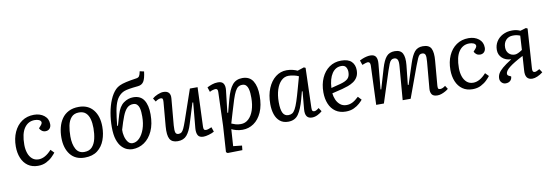

<svg xmlns="http://www.w3.org/2000/svg" viewBox="-68 -1283 5767 2014"><g transform="rotate(-10 2816.0 -275.5)"><path d="M291 -521Q356 -521 399.5 -487Q443 -453 443 -394Q443 -366 427 -348Q411 -330 382 -330Q361 -330 344.5 -342Q328 -354 320 -372L341 -396Q361 -418 357 -433.5Q353 -449 334 -457Q315 -465 289 -465Q220 -465 179 -406Q138 -347 138 -228Q138 -180 151.5 -140Q165 -100 192.5 -76Q220 -52 261 -52Q330 -52 399 -129L434 -93Q422 -77 396.5 -51.5Q371 -26 332.5 -6Q294 14 243 14Q180 14 136 -17Q92 -48 69.5 -102.5Q47 -157 47 -225Q47 -311 77 -378Q107 -445 162 -483Q217 -521 291 -521Z M740 14Q641 14 587.5 -54Q534 -122 534 -235Q534 -291 547 -342.5Q560 -394 587.5 -434Q615 -474 660 -497.5Q705 -521 769 -521Q868 -521 922.5 -453.5Q977 -386 977 -274Q977 -198 953 -132.5Q929 -67 877 -26.5Q825 14 740 14ZM746 -45Q800 -45 829.5 -77.5Q859 -110 871 -162.5Q883 -215 883 -275Q883 -330 871.5 -372Q860 -414 833.5 -438.5Q807 -463 761 -463Q708 -463 679 -430Q650 -397 639.5 -344.5Q629 -292 629 -231Q629 -148 657 -96.5Q685 -45 746 -45Z M1247 14Q1223 14 1193.5 3Q1164 -8 1136.5 -36.5Q1109 -65 1091.5 -117Q1074 -169 1074 -251Q1074 -327 1087 -401.5Q1100 -476 1126 -538Q1152 -600 1190 -638Q1208 -656 1234.5 -668.5Q1261 -681 1305 -691Q1349 -701 1418 -711Q1438 -714 1447.5 -727.5Q1457 -741 1464 -778L1509 -768Q1500 -692 1480 -661.5Q1460 -631 1420 -627Q1358 -621 1323.5 -615Q1289 -609 1271 -602Q1253 -595 1239 -585Q1203 -559 1183 -516.5Q1163 -474 1152 -410.5Q1141 -347 1132 -256L1140 -254L1174 -370Q1198 -452 1246 -486.5Q1294 -521 1349 -521Q1426 -521 1462 -466.5Q1498 -412 1498 -313Q1498 -209 1464.5 -136Q1431 -63 1374.5 -24.5Q1318 14 1247 14ZM1336 -451Q1297 -451 1270.5 -425Q1244 -399 1222.5 -345Q1201 -291 1176 -205Q1174 -173 1183 -136Q1192 -99 1211.5 -73.5Q1231 -48 1260 -48Q1300 -48 1333.5 -81.5Q1367 -115 1387.5 -173.5Q1408 -232 1408 -306Q1408 -327 1406.5 -352Q1405 -377 1398.5 -399.5Q1392 -422 1377 -436.5Q1362 -451 1336 -451Z M1552 -472Q1574 -492 1609 -506.5Q1644 -521 1669 -521Q1750 -521 1742 -438L1717 -156Q1713 -102 1720 -81Q1727 -60 1752 -60Q1771 -60 1783.5 -69.5Q1796 -79 1808.5 -105Q1821 -131 1838 -180L1951 -508H2033L2017 -91Q2016 -69 2022 -60Q2028 -51 2044 -51Q2056 -51 2071.5 -56.5Q2087 -62 2103 -69L2120 -19Q2098 -6 2063 4Q2028 14 2005 14Q1960 14 1945.5 -14Q1931 -42 1935 -88L1960 -358L1952 -359L1884 -140Q1862 -67 1828 -26.5Q1794 14 1731 14Q1670 14 1647 -26.5Q1624 -67 1632 -162L1654 -417Q1656 -443 1651 -451.5Q1646 -460 1631 -460Q1619 -460 1603.5 -453.5Q1588 -447 1575 -436Z M2238 -421Q2240 -456 2214 -456Q2203 -456 2183 -450.5Q2163 -445 2152 -437L2135 -488Q2158 -500 2188 -510.5Q2218 -521 2252 -521Q2294 -521 2310 -495.5Q2326 -470 2321 -425L2294 -190L2302 -188L2339 -326Q2366 -428 2405 -474.5Q2444 -521 2511 -521Q2588 -521 2623.5 -464Q2659 -407 2659 -308Q2659 -204 2627 -132Q2595 -60 2541 -23Q2487 14 2421 14Q2384 14 2353 5Q2322 -4 2305 -13L2293 166L2386 176L2381 224L2224 227L2208 215L2226 -61ZM2498 -451Q2473 -451 2455 -439Q2437 -427 2421.5 -397.5Q2406 -368 2389 -316.5Q2372 -265 2349 -186L2315 -71Q2333 -63 2357.5 -55.5Q2382 -48 2414 -48Q2461 -48 2496 -80.5Q2531 -113 2550 -170Q2569 -227 2569 -301Q2569 -322 2567.5 -347.5Q2566 -373 2559.5 -397Q2553 -421 2538.5 -436Q2524 -451 2498 -451Z M3171 -90Q3170 -65 3175.5 -56Q3181 -47 3196 -47Q3215 -47 3245 -72L3270 -34Q3254 -18 3223 -2Q3192 14 3161 14Q3084 14 3093 -86L3110 -274L3103 -275L3081 -193Q3054 -93 3017 -39.5Q2980 14 2908 14Q2855 14 2820.5 -14Q2786 -42 2769.5 -90.5Q2753 -139 2753 -201Q2753 -296 2783 -368Q2813 -440 2865 -480.5Q2917 -521 2983 -521Q3018 -521 3048.5 -513Q3079 -505 3097 -496L3167 -519L3184 -511ZM2921 -54Q2945 -54 2962 -64Q2979 -74 2994.5 -102Q3010 -130 3027 -181.5Q3044 -233 3067 -317L3100 -436Q3081 -446 3050 -453Q3019 -460 2992 -460Q2948 -460 2914.5 -427.5Q2881 -395 2862.5 -337.5Q2844 -280 2844 -205Q2844 -126 2862.5 -90Q2881 -54 2921 -54Z M3563 -521Q3638 -521 3673 -486.5Q3708 -452 3708 -394Q3708 -352 3691.5 -323Q3675 -294 3647.5 -275.5Q3620 -257 3588 -245.5Q3556 -234 3525 -226L3414 -199Q3417 -166 3431 -132Q3445 -98 3472.5 -75Q3500 -52 3541 -52Q3574 -52 3604 -67Q3634 -82 3671 -117L3705 -80Q3694 -66 3669.5 -43.5Q3645 -21 3608 -3.5Q3571 14 3521 14Q3457 14 3412.5 -17Q3368 -48 3345.5 -102.5Q3323 -157 3323 -225Q3323 -311 3353 -378Q3383 -445 3437 -483Q3491 -521 3563 -521ZM3619 -391Q3619 -420 3605 -442.5Q3591 -465 3556 -465Q3494 -465 3456.5 -409.5Q3419 -354 3414 -256L3515 -282Q3568 -296 3593.5 -319Q3619 -342 3619 -391Z M4157 -354Q4162 -407 4151 -427Q4140 -447 4115 -447Q4096 -447 4083.5 -436.5Q4071 -426 4060.5 -400.5Q4050 -375 4035 -330L3928 0H3846L3862 -416Q3863 -456 3835 -456Q3822 -456 3776 -438L3759 -488Q3770 -494 3789.5 -502Q3809 -510 3831.5 -515.5Q3854 -521 3874 -521Q3917 -521 3933 -495Q3949 -469 3944 -419L3919 -152L3926 -150L3990 -367Q4014 -448 4045.5 -484.5Q4077 -521 4134 -521Q4196 -521 4217.5 -479.5Q4239 -438 4231 -357L4209 -149L4217 -147L4289 -367Q4315 -447 4346 -484Q4377 -521 4434 -521Q4501 -521 4522 -478Q4543 -435 4535 -348L4513 -90Q4511 -66 4515.5 -56.5Q4520 -47 4536 -47Q4562 -47 4592 -71L4615 -35Q4604 -25 4584 -13.5Q4564 -2 4541.5 6Q4519 14 4498 14Q4453 14 4437.5 -9.5Q4422 -33 4425 -69L4450 -354Q4455 -407 4447 -427Q4439 -447 4413 -447Q4397 -447 4386.5 -439Q4376 -431 4364.5 -406Q4353 -381 4334 -330L4213 0H4128Z M4920 -521Q4985 -521 5028.5 -487Q5072 -453 5072 -394Q5072 -366 5056 -348Q5040 -330 5011 -330Q4990 -330 4973.5 -342Q4957 -354 4949 -372L4970 -396Q4990 -418 4986 -433.5Q4982 -449 4963 -457Q4944 -465 4918 -465Q4849 -465 4808 -406Q4767 -347 4767 -228Q4767 -180 4780.5 -140Q4794 -100 4821.5 -76Q4849 -52 4890 -52Q4959 -52 5028 -129L5063 -93Q5051 -77 5025.5 -51.5Q5000 -26 4961.5 -6Q4923 14 4872 14Q4809 14 4765 -17Q4721 -48 4698.5 -102.5Q4676 -157 4676 -225Q4676 -311 4706 -378Q4736 -445 4791 -483Q4846 -521 4920 -521Z M5447 -239Q5345 -186 5299 -149Q5253 -112 5253 -83Q5253 -67 5269 -59L5292 -48Q5291 -20 5273 -3Q5255 14 5224 14Q5199 14 5181.5 -4Q5164 -22 5164 -48Q5164 -76 5178 -101Q5192 -126 5225.5 -154.5Q5259 -183 5317 -220L5324 -225Q5265 -227 5228.5 -261Q5192 -295 5192 -347Q5192 -397 5216.5 -436Q5241 -475 5284.5 -498Q5328 -521 5384 -521Q5408 -521 5427 -517.5Q5446 -514 5471 -503L5532 -521L5549 -513L5521 -91Q5518 -51 5544 -51Q5562 -51 5596 -72L5621 -34Q5593 -12 5562.5 1Q5532 14 5509 14Q5428 14 5437 -88ZM5460 -453Q5435 -462 5421 -464.5Q5407 -467 5384 -467Q5338 -467 5310 -437Q5282 -407 5282 -359Q5282 -318 5306.5 -292.5Q5331 -267 5371 -267Q5400 -267 5451 -302Z"/></g></svg>

Font: Literata 12pt
Style: Italic
Weight: 400
Italic angle: -2°
Designer: Latin by Veronika Burian and Jose Scaglione. Greek by Irene Vlachou. Cyrillic by Vera Evstafieva
Foundry: TypeTogether
Version: Version 3.002